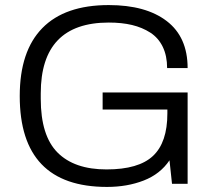

<svg xmlns="http://www.w3.org/2000/svg" viewBox="-20 -718 837 750"><path d="M397.9 12.2Q57.1 12.2 57.1 -342.8Q57.1 -518.1 145.3 -608.2Q233.4 -698.2 404.8 -698.2Q549.8 -698.2 631.3 -635.7Q712.9 -573.2 712.9 -452.1H632.8Q632.8 -500 615.7 -535.2Q598.6 -570.3 567.1 -590.6Q535.6 -610.8 495.6 -620.4Q455.6 -629.9 404.8 -629.9Q139.2 -629.9 139.2 -353V-332Q139.2 -188 204.8 -122.1Q270.5 -56.2 396 -56.2Q521.5 -56.2 577.6 -108.9Q633.8 -161.6 633.8 -274.9V-290H380.9V-356.9H712.9V0H651.9L642.1 -91.8Q606 -38.1 541.5 -12.9Q477.1 12.2 397.9 12.2Z"/></svg>

Font: Archivo Light
Style: Regular
Weight: 300
Designer: Hector Gatti
Foundry: Omnibus-Type
Version: Version 2.001